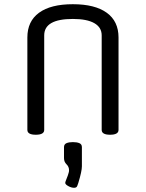

<svg xmlns="http://www.w3.org/2000/svg" viewBox="-20 -635 693 912"><path d="M543 -457V-18Q543 5 503 5Q463 5 463 -18V-467Q463 -505 428 -525Q393 -545 326 -545Q190 -545 190 -467V-18Q190 5 150 5Q110 5 110 -18V-457Q110 -534 165.5 -574.5Q221 -615 326 -615Q431 -615 487 -574.5Q543 -534 543 -457ZM332 257Q319 257 304.5 249Q290 241 290 234Q290 230 292 225L302 199Q304 192 306 186Q308 180 308 174Q308 157 296 145.5Q284 134 284 116V64Q284 50 296 45Q308 40 326 40Q345 40 357 45Q369 50 369 64V155Q369 178 352 234L347 248Q344 257 332 257Z"/></svg>

Font: Offside
Style: Regular
Weight: 400
Designer: Eduardo Rodriguez Tunni
Foundry: Eduardo Rodriguez Tunni
Version: Version 1.002; ttfautohint (v1.8.4.7-5d5b);gftools[0.9.23]